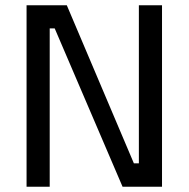

<svg xmlns="http://www.w3.org/2000/svg" viewBox="-20 -710 718 730"><path d="M81 0V-690H234L489 -89H508V-690H596V0H446L188 -602H169V0Z"/></svg>

Font: Cairo Medium
Style: Regular
Weight: 500
Designer: Mohamed Gaber, Accademia di Belle Arti di Urbino
Foundry: Kief Type Foundry, Accademia di Belle Arti di Urbino
Version: Version 3.117